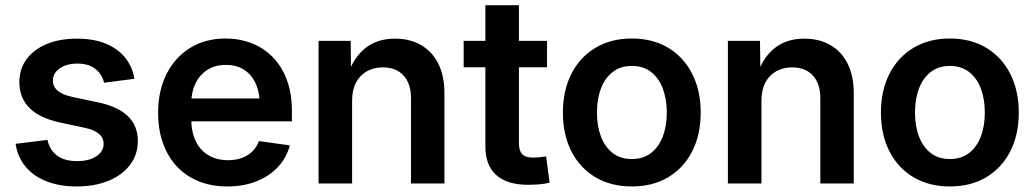

<svg xmlns="http://www.w3.org/2000/svg" viewBox="-20 -689 3885 721"><path d="M268.1 11.2Q205.6 11.2 156.7 -7.3Q107.9 -25.9 77.1 -61.8Q46.4 -97.7 38.6 -148.9L158.2 -163.6Q167 -124.5 195.1 -104.2Q223.1 -84 269 -84Q315.4 -84 342.3 -102.5Q369.1 -121.1 369.1 -148.4Q369.1 -171.9 350.8 -187Q332.5 -202.1 296.4 -209.5L205.1 -229Q128.9 -245.6 90.8 -283.4Q52.7 -321.3 52.7 -380.9Q52.7 -430.2 79.8 -466.8Q106.9 -503.4 155.5 -523.7Q204.1 -543.9 268.6 -543.9Q331.1 -543.9 376.5 -525.4Q421.9 -506.8 449.5 -472.9Q477.1 -439 484.9 -393.1L370.6 -378.4Q364.3 -408.7 339.1 -429.4Q314 -450.2 271 -450.2Q230.5 -450.2 204.6 -432.4Q178.7 -414.6 178.7 -387.2Q178.7 -363.8 196.5 -348.4Q214.4 -333 252.9 -324.7L345.7 -305.2Q422.9 -289.1 460.2 -252.9Q497.6 -216.8 497.6 -159.7Q497.6 -108.4 468.3 -69.8Q439 -31.2 387.2 -10Q335.4 11.2 268.1 11.2Z M834.5 11.2Q753.9 11.2 695.3 -23.2Q636.7 -57.6 605.2 -120.1Q573.7 -182.6 573.7 -265.6Q573.7 -347.7 605.2 -410.6Q636.7 -473.6 693.8 -509Q751 -544.4 827.1 -544.4Q878.9 -544.4 924.1 -527.1Q969.2 -509.8 1003.4 -475.3Q1037.6 -440.9 1056.9 -389.9Q1076.2 -338.9 1076.2 -271V-233.4H629.9V-319.3H1013.2L955.6 -294.9Q955.6 -340.3 940.7 -374Q925.8 -407.7 897.5 -426.5Q869.1 -445.3 828.1 -445.3Q787.6 -445.3 758.3 -426.3Q729 -407.2 713.6 -374.8Q698.2 -342.3 698.2 -300.8V-243.2Q698.2 -193.8 715.1 -158.9Q731.9 -124 763.2 -105.7Q794.4 -87.4 836.4 -87.4Q865.2 -87.4 888.4 -95.9Q911.6 -104.5 928 -120.6Q944.3 -136.7 952.1 -159.2L1068.4 -143.1Q1056.6 -97.2 1024.4 -62.5Q992.2 -27.8 943.6 -8.3Q895 11.2 834.5 11.2Z M1302.2 -310.5V0H1176.3V-535.6H1296.9L1298.3 -402.3H1283.7Q1306.6 -472.2 1351.6 -508.1Q1396.5 -543.9 1463.4 -543.9Q1519 -543.9 1560.8 -520Q1602.5 -496.1 1625.7 -450.4Q1648.9 -404.8 1648.9 -338.9V0H1523.4V-319.3Q1523.4 -375 1495.4 -405.5Q1467.3 -436 1417.5 -436Q1384.3 -436 1358.2 -421.6Q1332 -407.2 1317.1 -379.4Q1302.2 -351.6 1302.2 -310.5Z M2034.2 -535.6V-436.5H1721.2V-535.6ZM1802.7 -669.4H1928.7V-151.9Q1928.7 -123 1940.9 -110.1Q1953.1 -97.2 1982.4 -97.2Q1992.2 -97.2 2006.8 -98.6Q2021.5 -100.1 2030.8 -101.6L2043.9 -2.9Q2025.9 1.5 2004.4 3.2Q1982.9 4.9 1962.4 4.9Q1884.3 4.9 1843.5 -31.7Q1802.7 -68.4 1802.7 -138.7Z M2352.5 11.2Q2274.4 11.2 2216.1 -23.4Q2157.7 -58.1 2125.7 -120.6Q2093.8 -183.1 2093.8 -266.1Q2093.8 -349.1 2125.7 -411.9Q2157.7 -474.6 2216.1 -509.5Q2274.4 -544.4 2352.5 -544.4Q2431.2 -544.4 2489.3 -509.5Q2547.4 -474.6 2579.3 -411.9Q2611.3 -349.1 2611.3 -266.1Q2611.3 -183.1 2579.3 -120.6Q2547.4 -58.1 2489.3 -23.4Q2431.2 11.2 2352.5 11.2ZM2352.5 -91.8Q2395.5 -91.8 2424.8 -114.5Q2454.1 -137.2 2469 -176.5Q2483.9 -215.8 2483.9 -266.1Q2483.9 -316.9 2469 -356.4Q2454.1 -396 2424.8 -418.7Q2395.5 -441.4 2352.5 -441.4Q2310.1 -441.4 2280.8 -418.7Q2251.5 -396 2236.6 -356.4Q2221.7 -316.9 2221.7 -266.1Q2221.7 -215.8 2236.6 -176.5Q2251.5 -137.2 2280.5 -114.5Q2309.6 -91.8 2352.5 -91.8Z M2839.4 -310.5V0H2713.4V-535.6H2834L2835.4 -402.3H2820.8Q2843.8 -472.2 2888.7 -508.1Q2933.6 -543.9 3000.5 -543.9Q3056.2 -543.9 3097.9 -520Q3139.6 -496.1 3162.8 -450.4Q3186 -404.8 3186 -338.9V0H3060.5V-319.3Q3060.5 -375 3032.5 -405.5Q3004.4 -436 2954.6 -436Q2921.4 -436 2895.3 -421.6Q2869.1 -407.2 2854.2 -379.4Q2839.4 -351.6 2839.4 -310.5Z M3546.9 11.2Q3468.8 11.2 3410.4 -23.4Q3352.1 -58.1 3320.1 -120.6Q3288.1 -183.1 3288.1 -266.1Q3288.1 -349.1 3320.1 -411.9Q3352.1 -474.6 3410.4 -509.5Q3468.8 -544.4 3546.9 -544.4Q3625.5 -544.4 3683.6 -509.5Q3741.7 -474.6 3773.7 -411.9Q3805.7 -349.1 3805.7 -266.1Q3805.7 -183.1 3773.7 -120.6Q3741.7 -58.1 3683.6 -23.4Q3625.5 11.2 3546.9 11.2ZM3546.9 -91.8Q3589.8 -91.8 3619.1 -114.5Q3648.4 -137.2 3663.3 -176.5Q3678.2 -215.8 3678.2 -266.1Q3678.2 -316.9 3663.3 -356.4Q3648.4 -396 3619.1 -418.7Q3589.8 -441.4 3546.9 -441.4Q3504.4 -441.4 3475.1 -418.7Q3445.8 -396 3430.9 -356.4Q3416 -316.9 3416 -266.1Q3416 -215.8 3430.9 -176.5Q3445.8 -137.2 3474.9 -114.5Q3503.9 -91.8 3546.9 -91.8Z"/></svg>

Font: Inter 20pt SemiBold
Style: Regular
Weight: 600
Version: Version 4.001;git-66647c0bb